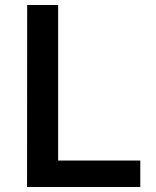

<svg xmlns="http://www.w3.org/2000/svg" viewBox="-20 -743 618 763"><path d="M87.5 0 88 -723H211V-105H537.5V0Z"/></svg>

Font: Public Sans Thin SemiBold
Style: Regular
Weight: 600
Version: Version 2.001